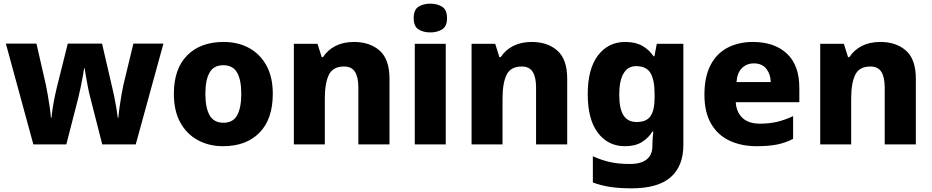

<svg xmlns="http://www.w3.org/2000/svg" viewBox="-20 -788 5086 1048"><path d="M473 -255Q466 -280 460 -312Q454 -344 449 -372Q444 -400 442 -415H439Q437 -400 432 -371.5Q427 -343 420 -310Q413 -277 406 -249L342 0H162L12 -550H179L231 -322Q236 -297 241.5 -265.5Q247 -234 251.5 -202Q256 -170 258 -145H261Q263 -169 268.5 -203.5Q274 -238 280.5 -268Q287 -298 290 -310L350 -550H537L593 -308Q598 -288 604 -259Q610 -230 615 -199.5Q620 -169 623 -145H626Q628 -170 632.5 -202.5Q637 -235 642.5 -267Q648 -299 653 -322L708 -550H872L721 0H538Z M1469 -276Q1469 -138 1396.5 -64Q1324 10 1198 10Q1120 10 1059 -23.5Q998 -57 963.5 -120.5Q929 -184 929 -276Q929 -412 1001.5 -485.5Q1074 -559 1201 -559Q1279 -559 1339.5 -526Q1400 -493 1434.5 -430Q1469 -367 1469 -276ZM1101 -276Q1101 -200 1124 -159Q1147 -118 1200 -118Q1252 -118 1274.5 -159Q1297 -200 1297 -276Q1297 -352 1274 -392Q1251 -432 1199 -432Q1147 -432 1124 -392Q1101 -352 1101 -276Z M1912 -559Q1999 -559 2052.5 -511.5Q2106 -464 2106 -358V0H1936V-311Q1936 -367 1917.5 -396Q1899 -425 1858 -425Q1797 -425 1775 -379.5Q1753 -334 1753 -250V0H1584V-549H1713L1736 -476H1743Q1769 -516 1812 -537.5Q1855 -559 1912 -559Z M2329 -768Q2366 -768 2393 -751.5Q2420 -735 2420 -689Q2420 -644 2393 -627.5Q2366 -611 2329 -611Q2291 -611 2264.5 -627.5Q2238 -644 2238 -689Q2238 -735 2264.5 -751.5Q2291 -768 2329 -768ZM2413 -549V0H2244V-549Z M2882 -559Q2969 -559 3022.5 -511.5Q3076 -464 3076 -358V0H2906V-311Q2906 -367 2887.5 -396Q2869 -425 2828 -425Q2767 -425 2745 -379.5Q2723 -334 2723 -250V0H2554V-549H2683L2706 -476H2713Q2739 -516 2782 -537.5Q2825 -559 2882 -559Z M3393 -559Q3449 -559 3486.5 -537.5Q3524 -516 3547 -481H3552L3565 -549H3710V3Q3710 119 3640.5 179.5Q3571 240 3427 240Q3362 240 3311.5 232.5Q3261 225 3216 208V65Q3263 86 3309 96.5Q3355 107 3419 107Q3479 107 3510 82Q3541 57 3541 10V-2Q3541 -14 3542.5 -33Q3544 -52 3546 -70H3541Q3520 -35 3483.5 -12.5Q3447 10 3391 10Q3299 10 3243.5 -63Q3188 -136 3188 -274Q3188 -412 3244 -485.5Q3300 -559 3393 -559ZM3452 -427Q3407 -427 3383.5 -387Q3360 -347 3360 -272Q3360 -194 3383.5 -158Q3407 -122 3455 -122Q3509 -122 3531 -154.5Q3553 -187 3553 -254V-276Q3553 -350 3531 -388.5Q3509 -427 3452 -427Z M4090 -559Q4207 -559 4275 -495.5Q4343 -432 4343 -309V-230H3996Q3999 -177 4032 -145Q4065 -113 4128 -113Q4179 -113 4221.5 -123Q4264 -133 4309 -154V-30Q4269 -9 4223 0.5Q4177 10 4109 10Q4027 10 3962.5 -20Q3898 -50 3861.5 -112.5Q3825 -175 3825 -271Q3825 -368 3858 -432Q3891 -496 3951 -527.5Q4011 -559 4090 -559ZM4095 -442Q4056 -442 4030 -416.5Q4004 -391 4000 -340H4187Q4186 -383 4163 -412.5Q4140 -442 4095 -442Z M4785 -559Q4872 -559 4925.5 -511.5Q4979 -464 4979 -358V0H4809V-311Q4809 -367 4790.5 -396Q4772 -425 4731 -425Q4670 -425 4648 -379.5Q4626 -334 4626 -250V0H4457V-549H4586L4609 -476H4616Q4642 -516 4685 -537.5Q4728 -559 4785 -559Z"/></svg>

Font: Noto Sans Lao Looped ExtraBold
Style: Regular
Weight: 800
Designer: Mark Frömberg, Ben Mitchell
Foundry: The Fontpad Ltd
Version: Version 1.002; ttfautohint (v1.8.4.7-5d5b)